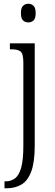

<svg xmlns="http://www.w3.org/2000/svg" viewBox="-20 -768 293 1028"><path d="M132 -648Q115 -648 103.5 -658.5Q92 -669 92 -698Q92 -726 103.5 -737Q115 -748 132 -748Q148 -748 159.5 -737Q171 -726 171 -698Q171 -669 159.5 -658.5Q148 -648 132 -648ZM4 240V203H10Q40 203 61.5 186Q83 169 94 127.5Q105 86 105 13V-432Q105 -480 90.5 -492Q76 -504 42 -504H33V-536H166V11Q166 101 147 151Q128 201 94 220.5Q60 240 17 240Z"/></svg>

Font: Noto Serif Condensed Light
Style: Regular
Weight: 300
Width: 3
Designer: Monotype Design Team
Foundry: Monotype Imaging Inc.
Version: Version 2.013